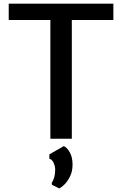

<svg xmlns="http://www.w3.org/2000/svg" viewBox="-20 -763 672 1056"><path d="M257 0V-653H28V-743H603.5V-653H375V0ZM305.5 273 265 253V240.5Q272.5 232 278 213.2Q283.5 194.5 283.5 170.5Q283.5 151.5 274.8 132.5Q266 113.5 251.5 110V86L331 40.5Q348.5 48 363.8 74.8Q379 101.5 379 143Q379 177.5 366.5 204.5Q354 231.5 336.8 249.2Q319.5 267 305.5 273Z"/></svg>

Font: Merriweather Sans
Style: Regular
Weight: 400
Designer: Eben Sorkin
Foundry: Eben Sorkin
Version: Version 1.008; ttfautohint (v1.7.19-72a1) -l 8 -r 50 -G 200 